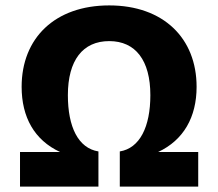

<svg xmlns="http://www.w3.org/2000/svg" viewBox="-20 -690 807 710"><path d="M54 0H344V-130C269 -142 231 -221 231 -338C231 -467 286 -538 384 -538C481 -538 536 -467 536 -338C536 -221 497 -142 423 -130V0H713V-128H565C659 -172 707 -257 707 -369C707 -549 584 -670 384 -670C183 -670 60 -549 60 -369C60 -257 107 -172 202 -128H54Z"/></svg>

Font: Work Sans
Style: Bold
Weight: 700
Designer: Wei Huang
Foundry: Wei Huang
Version: Version 2.012